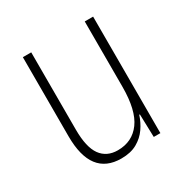

<svg xmlns="http://www.w3.org/2000/svg" viewBox="-131 -637 729 755"><g transform="rotate(-30 233.5 -259.5)"><path d="M391 -529V0H361L358 -104H355Q346 -75 328 -49Q310 -23 281 -6.5Q252 10 209 10Q72 10 72 -170V-529H110V-178Q110 -98 136.5 -61.5Q163 -25 213 -25Q279 -25 316 -75.5Q353 -126 353 -233V-529Z"/></g></svg>

Font: Noto Sans Telugu Condensed ExtraLight
Style: Regular
Weight: 200
Width: 3
Designer: Jelle Bosma - Monotype Design Team
Foundry: Monotype Imaging Inc.
Version: Version 2.005; ttfautohint (v1.8.4.7-5d5b)